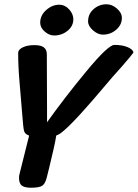

<svg xmlns="http://www.w3.org/2000/svg" viewBox="-20 -870 644 898"><path d="M392 -770Q392 -805 418 -827.5Q444 -850 478 -850Q504 -850 527 -830Q550 -810 550 -786Q550 -754 523.5 -731Q497 -708 461 -708Q438 -708 415 -728Q392 -748 392 -770ZM168 -764Q168 -798 196 -823Q224 -848 258 -848Q283 -848 303 -826.5Q323 -805 323 -780Q323 -748 296 -726Q269 -704 233 -704Q210 -704 189 -722.5Q168 -741 168 -764ZM604 -624Q596 -612 550 -559L508 -512Q407 -392 349.5 -329.5Q292 -267 261 -245Q255 -241 243 -236Q238 -199 210 -85L199 -41Q192 -12 178.5 -2Q165 8 125 8Q95 8 82 -2Q69 -12 69 -38Q69 -49 72 -59L112 -219Q114 -224 116 -236Q99 -242 94.5 -252.5Q90 -263 88 -288Q82 -364 78 -407Q77 -421 71 -490.5Q65 -560 65 -623Q65 -638 86.5 -648.5Q108 -659 141 -659Q171 -659 185 -648.5Q199 -638 199 -616L200 -361V-298Q281 -412 383.5 -536Q486 -660 515 -660Q553 -660 578 -649Q603 -638 604 -624Z"/></svg>

Font: Sriracha
Style: Regular
Weight: 400
Designer: Suppakit Chalermlarp
Version: Version 1.002g